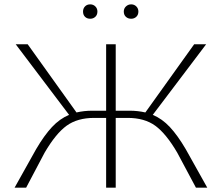

<svg xmlns="http://www.w3.org/2000/svg" viewBox="-20 -861 1018 881"><path d="M361 -808Q361 -822 370 -831.5Q379 -841 394 -841Q408 -841 417.5 -831.5Q427 -822 427 -808Q427 -793 417.5 -784Q408 -775 394 -775Q379 -775 370 -784Q361 -793 361 -808ZM548 -808Q548 -822 558 -831.5Q568 -841 582 -841Q596 -841 605.5 -831.5Q615 -822 615 -808Q615 -793 605.5 -784Q596 -775 582 -775Q567 -775 557.5 -784Q548 -793 548 -808ZM931 0H879L793 -161Q742 -248 692.5 -284Q643 -320 566 -320H511V0H467V-320H412Q335 -320 285.5 -284Q236 -248 185 -161L100 0H47L146 -177Q183 -240 218.5 -278Q254 -316 297 -334L52 -658H107L331 -345Q366 -353 402 -353H467V-658H511V-353H576Q612 -353 647 -345L871 -658H926L681 -334Q724 -316 759.5 -278Q795 -240 832 -177Z"/></svg>

Font: Ysabeau SC Light
Style: Regular
Weight: 300
Designer: Christian Thalmann (Catharsis Fonts)
Version: Version 0.003